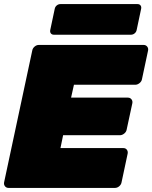

<svg xmlns="http://www.w3.org/2000/svg" viewBox="-23 -920 746 940"><path d="M19 0Q8 0 1.5 -8Q-5 -16 -3 -27L135 -673Q137 -684 146.5 -692Q156 -700 167 -700H680Q691 -700 697.5 -692Q704 -684 702 -673L672 -532Q670 -521 660 -513Q650 -505 639 -505H339L325 -442H603Q614 -442 620.5 -434Q627 -426 625 -415L597 -285Q595 -274 585 -266Q575 -258 564 -258H286L273 -195H581Q592 -195 598 -187Q604 -179 602 -168L572 -27Q570 -16 560.5 -8Q551 0 540 0ZM241 -750Q231 -750 226 -756.5Q221 -763 223 -773L245 -877Q247 -887 255 -893.5Q263 -900 273 -900H650Q660 -900 665 -893.5Q670 -887 668 -877L646 -773Q644 -763 636 -756.5Q628 -750 618 -750Z"/></svg>

Font: Rubik Black
Style: Italic
Weight: 900
Italic angle: -12°
Designer: Hubert and Fischer
Foundry: Hubert and Fischer
Version: Version 2.300;gftools[0.9.30]